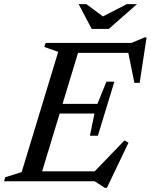

<svg xmlns="http://www.w3.org/2000/svg" viewBox="-40 -878 730 930"><path d="M467.5 31.5 418.5 0H-20.5L-14.5 -19.5L65 -44.5L242 -627L174.5 -650.5L181 -670H596.5L660.5 -697H670L636.5 -476.5H611L581.5 -622H338L263 -375H432L475.5 -482.5H514L434 -220.5H395.5L417.5 -328H249L164 -48H418.5L563 -198L582.5 -187L478 31.5ZM623.5 -858 487 -738H404L341 -858H378.5L458.5 -798.5L574.5 -858Z"/></svg>

Font: Newsreader Text Medium
Style: Italic
Weight: 500
Italic angle: -17°
Designer: Hugues Gentile
Foundry: Production Type
Version: Version 1.001